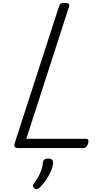

<svg xmlns="http://www.w3.org/2000/svg" viewBox="-20 -1035 734 1342"><path d="M108 0Q72 0 82 -32L393 -992Q397 -1004 405 -1009.5Q413 -1015 432 -1015Q450 -1015 459 -1009Q468 -1003 463 -990L164 -65H583Q594 -65 597 -57Q600 -49 596 -33Q591 -17 583 -8.5Q575 0 565 0ZM222 283Q212 275 210.5 266.5Q209 258 217 247Q236 222 248.5 199.5Q261 177 269 153.5Q277 130 280 100Q282 85 291.5 79Q301 73 316 73Q335 73 344 81.5Q353 90 351 105Q350 127 338.5 155.5Q327 184 308 214Q289 244 263 271Q252 281 242 285.5Q232 290 222 283Z"/></svg>

Font: Playwrite RO Light
Style: Regular
Weight: 300
Version: Version 1.002